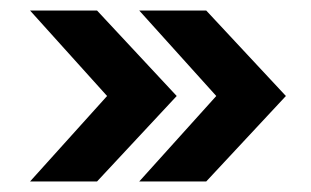

<svg xmlns="http://www.w3.org/2000/svg" viewBox="-20 -435 590 364"><path d="M164 -91H37L183 -253L37 -415H164L315 -253ZM522 -253 371 -91H244L390 -253L244 -415H371Z"/></svg>

Font: Hind Colombo SemiBold
Style: Regular
Weight: 600
Designer: Jyotish Sonowal, Aditi Pimprikar
Foundry: Indian Type Foundry
Version: Version 1.000;PS 1.0;hotconv 1.0.86;makeotf.lib2.5.63406; tt